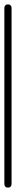

<svg xmlns="http://www.w3.org/2000/svg" viewBox="-20 -860 73 880"><path d="M0 -17H33V-824H0ZM17 -33Q9 -33 4.5 -28.5Q0 -24 0 -17Q0 -9 4.5 -4.5Q9 0 17 0Q24 0 28.5 -4.5Q33 -9 33 -17Q33 -24 28.5 -28.5Q24 -33 17 -33ZM17 -840Q9 -840 4.5 -835.5Q0 -831 0 -824Q0 -816 4.5 -811.5Q9 -807 17 -807Q24 -807 28.5 -811.5Q33 -816 33 -824Q33 -831 28.5 -835.5Q24 -840 17 -840Z"/></svg>

Font: Wavefont Light
Style: Regular
Weight: 300
Version: Version 3.004;gftools[0.9.33]